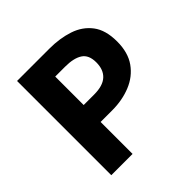

<svg xmlns="http://www.w3.org/2000/svg" viewBox="-172 -796 939 939"><g transform="rotate(-45 298.0 -326.0)"><path d="M77 0V-651.7H300.8Q372.6 -651.7 431.3 -632.2Q489.9 -612.8 524.8 -567Q559.8 -521.3 559.8 -442.1Q559.8 -365.9 525 -316.9Q490.1 -267.9 432 -244.5Q373.9 -221 304.8 -221H224.2V0ZM224.2 -338.1H296.3Q357 -338.1 386.2 -364.8Q415.5 -391.6 415.5 -442.1Q415.5 -493.6 383.9 -514.2Q352.3 -534.9 292.3 -534.9H224.2Z"/></g></svg>

Font: Mada
Style: Regular
Weight: 400
Designer: Khaled Hosny
Version: Version 1.5